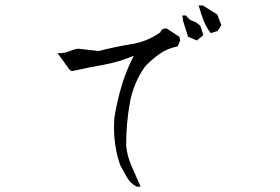

<svg xmlns="http://www.w3.org/2000/svg" viewBox="-20 -761 1040 712"><path d="M402.8 -289.6Q402.8 -305.7 403.8 -321.8V-322.3Q413.6 -384.8 431.6 -444.8Q448.7 -501 475.6 -553.2H473.6Q419.9 -530.8 362.8 -520.5Q305.7 -510.3 246.1 -497.1L238.3 -502L193.4 -564H204.1Q219.7 -564 233.9 -569.8Q249.5 -576.7 268.1 -580.6L346.2 -571.8Q405.8 -587.4 466.8 -597.2Q525.9 -606.4 575.2 -641.6Q575.7 -646.5 579.1 -649.4L582 -651.9Q588.4 -655.8 595.7 -655.8H597.2L645.5 -624.5L647.9 -609.4L638.7 -588.9Q618.7 -585 603 -578.4Q587.4 -571.8 573.2 -562Q544.4 -542 518.6 -515.1Q474.6 -453.6 461.4 -378.9Q447.8 -303.2 447.8 -220.2Q451.7 -182.1 467.5 -146.2Q483.4 -110.4 501.5 -68.8H486.8Q462.9 -81.1 449.7 -105L425.8 -148.4Q402.8 -213.9 402.8 -289.6ZM656.7 -692.4V-703.6H669.9Q674.3 -697.3 678.2 -693.8Q685.5 -686 693.4 -683.6Q710 -678.7 723.6 -664.1L733.9 -630.9L710 -610.8L677.2 -625L656.7 -690.9L659.2 -689V-694.8ZM730.5 -740.7H731.9L785.6 -707.5L800.8 -667.5L786.6 -646L761.7 -638.2L759.3 -641.1Q744.1 -661.6 734.9 -685.1Q725.6 -708 716.8 -740.7Z"/></svg>

Font: Bakudai
Style: Medium
Weight: 500
Version: Version 1.48